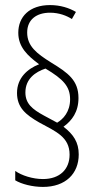

<svg xmlns="http://www.w3.org/2000/svg" viewBox="-20 -780 378 756"><path d="M47 -414C47 -356 82 -328 134 -298C200 -262 254 -241 254 -171C254 -114 216 -75 149 -75C109 -75 65 -89 40 -107V-70C65 -55 108 -44 149 -44C238 -44 290 -96 290 -172C290 -220 269 -251 230 -281C263 -305 289 -339 289 -394C289 -464 248 -493 181 -534C125 -569 87 -598 87 -652C87 -703 124 -730 177 -730C213 -730 243 -718 263 -705L279 -733C252 -749 217 -760 177 -760C96 -760 52 -714 52 -651C52 -595 88 -561 134 -527C88 -509 47 -473 47 -414ZM80 -416C80 -470 120 -497 159 -510C230 -468 256 -439 256 -389C256 -340 229 -311 205 -297L153 -325C107 -350 80 -372 80 -416Z"/></svg>

Font: Noto Sans Devanagari UI ExtraCondensed ExtraLight
Style: Regular
Weight: 200
Width: 2
Designer: Jelle Bosma - Monotype Design Team
Foundry: Monotype Imaging Inc.
Version: Version 2.004